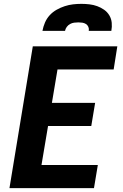

<svg xmlns="http://www.w3.org/2000/svg" viewBox="-20 -975 640 995"><path d="M29 0 150 -735H588L569 -615H278L249 -442H473L453 -322H229L195 -120H487L467 0ZM200 -815Q204 -837 213 -858Q222 -879 237.5 -896Q253 -913 273.5 -924.5Q294 -936 315.5 -943Q337 -950 358.5 -952.5Q380 -955 402 -955Q423 -955 444 -952.5Q465 -950 484 -943Q503 -936 519.5 -924.5Q536 -913 546.5 -895.5Q557 -878 559 -857Q561 -836 557 -815H440Q442 -826 438 -835.5Q434 -845 425.5 -850.5Q417 -856 406.5 -857.5Q396 -859 386 -859Q375 -859 364 -857.5Q353 -856 343 -850.5Q333 -845 326 -835.5Q319 -826 317 -815Z"/></svg>

Font: Iosevka Curly Heavy Extended
Style: Italic
Weight: 900
Width: 7
Italic angle: -9°
Monospace: yes
Designer: Belleve Invis
Foundry: Belleve Invis
Version: Version 11.1.0; ttfautohint (v1.8.3)